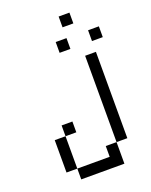

<svg xmlns="http://www.w3.org/2000/svg" viewBox="-160 -960 820 1045"><g transform="rotate(-20 250.0 -437.5)"><path d="M187.5 -250V-312.5H125V-250H62.5V-62.5H125V0H375Q375 0 375 -125H312.5V-62.5H125V-250ZM312.5 -687.5V-750H250V-687.5ZM500 -687.5V-750H437.5V-687.5ZM375 -812.5V-875H312.5V-812.5ZM375 -125H437.5Q437.5 -125 437.5 -625H375Q375 -625 375 -125Z"/></g></svg>

Font: BFUnifontExMono
Style: Regular
Weight: 500
Version: Version 15.0.06